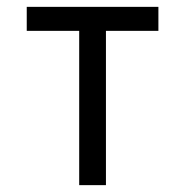

<svg xmlns="http://www.w3.org/2000/svg" viewBox="-20 -540 540 560"><path d="M211 0V-450H58V-520H442V-450H289V0Z"/></svg>

Font: Iosevka srxl
Style: Regular
Weight: 400
Monospace: yes
Designer: Belleve Invis
Foundry: Belleve Invis
Version: Version 33.0.1; ttfautohint (v1.8.3)